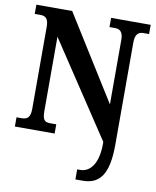

<svg xmlns="http://www.w3.org/2000/svg" viewBox="-101 -791 902 1108"><g transform="rotate(10 350.5 -237.0)"><path d="M418 240H460C557 240 610 181 610 3V-596C610 -645 629 -660 658 -660H691V-714H459V-660H492C519 -660 539 -647 539 -600V-221L231 -714H21V-660H54C79 -660 102 -652 102 -600V-118C102 -62 80 -54 47 -54H21V0H254V-54H220C188 -54 173 -62 173 -118V-553L539 -1V9C539 129 492 181 436 181H418Z"/></g></svg>

Font: Noto Serif Myanmar Condensed ExtraBold
Style: Regular
Weight: 800
Width: 3
Designer: Ben Mitchell and the Monotype Design Team
Foundry: Monotype Imaging Inc.
Version: Version 2.106